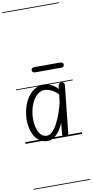

<svg xmlns="http://www.w3.org/2000/svg" viewBox="-179 -1388 921 1910"><g transform="rotate(-10 281.0 -433.0)"><path d="M218 10Q169.5 10 135.2 -14.8Q101 -39.5 80.5 -80.5Q60 -121.5 52.5 -171.2Q45 -221 50 -271Q59.5 -359 92 -421.5Q124.5 -484 172.8 -517.5Q221 -551 276.5 -551Q297 -551 323.2 -542Q349.5 -533 374.5 -516.8Q399.5 -500.5 416 -479L419 -506Q421 -524 431.5 -532.5Q442 -541 454.5 -541Q467 -541 475.8 -532Q484.5 -523 482 -502L433 -36.5Q431 -18 420.8 -9Q410.5 0 399 0Q385 0 376.5 -8.2Q368 -16.5 370 -35L381.5 -144.5Q364.5 -103.5 339.8 -68.2Q315 -33 284.2 -11.5Q253.5 10 218 10ZM113.5 -268Q109.5 -230 113.5 -190.5Q117.5 -151 130.2 -117.5Q143 -84 165.2 -63.5Q187.5 -43 219.5 -43Q249.5 -43 277.5 -71.8Q305.5 -100.5 329.8 -147.2Q354 -194 372.8 -248.8Q391.5 -303.5 402.5 -355L410 -425Q386.5 -454.5 347.2 -474.5Q308 -494.5 273.5 -494.5Q233 -494.5 199.2 -465.2Q165.5 -436 143 -385Q120.5 -334 113.5 -268ZM218 10Q169.5 10 135.2 -14.8Q101 -39.5 80.5 -80.5Q60 -121.5 52.5 -171.2Q45 -221 50 -271Q59.5 -359 92 -421.5Q124.5 -484 172.8 -517.5Q221 -551 276.5 -551Q297 -551 323.2 -542Q349.5 -533 374.5 -516.8Q399.5 -500.5 416 -479L419 -506Q421 -524 431.5 -532.5Q442 -541 454.5 -541Q467 -541 475.8 -532Q484.5 -523 482 -502L433 -36.5Q431 -18 420.8 -9Q410.5 0 399 0Q385 0 376.5 -8.2Q368 -16.5 370 -35L381.5 -144.5Q364.5 -103.5 339.8 -68.2Q315 -33 284.2 -11.5Q253.5 10 218 10ZM113.5 -268Q109.5 -230 113.5 -190.5Q117.5 -151 130.2 -117.5Q143 -84 165.2 -63.5Q187.5 -43 219.5 -43Q249.5 -43 277.5 -71.8Q305.5 -100.5 329.8 -147.2Q354 -194 372.8 -248.8Q391.5 -303.5 402.5 -355L410 -425Q386.5 -454.5 347.2 -474.5Q308 -494.5 273.5 -494.5Q233 -494.5 199.2 -465.2Q165.5 -436 143 -385Q120.5 -334 113.5 -268ZM215.5 -684Q197 -684 189.8 -691.8Q182.5 -699.5 182.5 -710.5Q182.5 -721.5 189.8 -729Q197 -736.5 215.5 -736.5H474Q492 -736.5 499.5 -729Q507 -721.5 507 -710.5Q507 -700 499.2 -692Q491.5 -684 474 -684ZM-5 455H567.5V463H-5ZM-5 -16H567.5V0H-5ZM-5 -549H567.5V-541H-5ZM-5 -1329H567.5V-1321H-5Z"/></g></svg>

Font: Edu SA Dotted Guide
Style: Regular
Weight: 400
Designer: Tina and Corey Anderson, Eben Sorkin, Mirko Velimirovic
Foundry: Google for Education
Version: Version 2.000